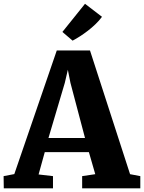

<svg xmlns="http://www.w3.org/2000/svg" viewBox="-36 -1020 780 1040"><path d="M41.5 -77 271.5 -746.5H451.5L668.5 -76.5L724 -66V0H409V-66L480 -76.5L445.5 -196H206.5L173 -75L251 -66V0H-15.5L-16.5 -66ZM424.5 -272.5 345.5 -571.5 331.5 -642 315 -571 226.5 -272.5ZM357 -800 302 -847 424.5 -999.5 516.5 -929Q501 -908 481.2 -889Q461.5 -870 440 -853.5Q418.5 -837 397.5 -823.5Q376.5 -810 357.5 -800Z"/></svg>

Font: Merriweather Light 18pt Black
Style: Regular
Weight: 900
Version: Version 2.100